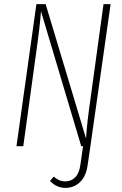

<svg xmlns="http://www.w3.org/2000/svg" viewBox="-20 -702 587 922"><path d="M477.1 -682.1H511.2L414.1 0L400.9 90.8Q393.6 144 364.5 172.1Q335.4 200.2 293.9 200.2Q251.5 200.2 220.2 167L237.8 146Q252 157.7 264.2 163.3Q276.4 168.9 294.9 168.9Q321.8 168.9 341.3 149.4Q360.8 129.9 366.2 87.9L378.9 0H370.1L176.8 -647.9Q172.4 -580.1 150.9 -429.2L91.8 0H59.1L154.8 -682.1H199.2L393.1 -37.1Q397.9 -114.3 416 -237.8Z"/></svg>

Font: Fira Sans Compressed UltraLight
Style: Italic
Weight: 200
Width: 3
Italic angle: -8°
Designer: Carrois Corporate & Edenspiekermann AG
Foundry: Carrois Corporate GbR & Edenspiekermann AG
Version: Version 4.203;PS 004.203;hotconv 1.0.88;makeotf.lib2.5.64775